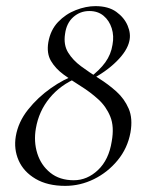

<svg xmlns="http://www.w3.org/2000/svg" viewBox="-20 -594 480 627"><path d="M193 13Q135.2 13 96.2 -10Q57.2 -33 40.9 -70Q24.6 -107 31.6 -149Q39.6 -195.8 71.5 -235.9Q103.4 -276 146 -306Q188.6 -336 228 -349L233 -340Q177.4 -317 142.1 -274Q106.8 -231 97.2 -175Q89.6 -131.8 101.8 -93Q114 -54.2 144.4 -29.8Q174.8 -5.4 221 -5.4Q264.8 -5.4 300.1 -38.8Q335.4 -72.2 344.8 -132Q353.6 -180.2 340.2 -213.2Q326.8 -246.2 300.8 -269.8Q274.8 -293.4 244.4 -312.3Q214 -331.2 187.5 -350.7Q161 -370.2 146.4 -395.1Q131.8 -420 137.8 -456Q144.8 -496 169.5 -522Q194.2 -548 227.5 -561Q260.8 -574 291.6 -574Q333.8 -574 359.8 -555.3Q385.8 -536.6 396.9 -510.1Q408 -483.6 402.4 -460Q395.6 -428.2 360.7 -393.6Q325.8 -359 275 -333L271 -339Q305.2 -364.4 323.9 -390.4Q342.6 -416.4 347.4 -448Q352.8 -476.6 344.8 -501.8Q336.8 -527 318.2 -542.5Q299.6 -558 271.8 -558Q241.6 -558 219.3 -538.2Q197 -518.4 192.4 -483Q187 -447.8 202.4 -422.6Q217.8 -397.4 245 -377.4Q272.2 -357.4 303.2 -337.9Q334.2 -318.4 360.2 -295Q386.2 -271.6 400.2 -239.3Q414.2 -207 406 -161Q396.6 -110 364.2 -70.6Q331.8 -31.2 286.9 -9.1Q242 13 193 13Z"/></svg>

Font: Cormorant Light
Style: Italic
Weight: 300
Italic angle: -10°
Designer: Christian Thalmann (Catharsis Fonts)
Foundry: Catharsis Fonts
Version: Version 4.000